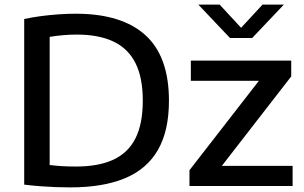

<svg xmlns="http://www.w3.org/2000/svg" viewBox="-20 -807 1319 833"><path d="M285 6Q253.5 6 221.2 4.8Q189 3.5 155.2 1Q121.5 -1.5 85 -6V-724.5Q119 -732 157 -737Q195 -742 233.8 -744.8Q272.5 -747.5 308.5 -747.5Q508 -747.5 610.5 -654.8Q713 -562 713 -370Q713 -239.5 665.2 -156.5Q617.5 -73.5 522.5 -33.8Q427.5 6 285 6ZM310 -84.5Q407.5 -84.5 471.8 -114.2Q536 -144 567.8 -207Q599.5 -270 599.5 -370.5Q599.5 -470 567.8 -533.2Q536 -596.5 472.2 -626.8Q408.5 -657 312.5 -657Q285 -657 255.2 -654.5Q225.5 -652 195.5 -647V-91Q221 -88 248.2 -86.2Q275.5 -84.5 310 -84.5ZM802 0V-68.5L1120 -478V-456.5H808V-544H1243.5V-475.5L925.5 -65.5V-87.5H1249.5V0ZM978 -642 840.5 -787H933L1037.5 -674H1014.5L1119 -787H1211.5L1074 -642Z"/></svg>

Font: Encode Sans SemiExpanded Medium
Style: Regular
Weight: 500
Width: 6
Designer: Multiple Designers
Foundry: Impallari Type
Version: Version 3.002